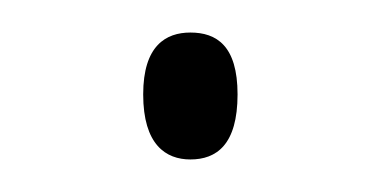

<svg xmlns="http://www.w3.org/2000/svg" viewBox="-20 -416 234 118"><path d="M97 -318C113 -318 126 -327 126 -358C126 -388 113 -396 97 -396C82 -396 68 -388 68 -358C68 -327 82 -318 97 -318Z"/></svg>

Font: Noto Serif Gurmukhi Thin
Style: Regular
Weight: 100
Designer: Vaibhav Singh and the Monotype Design Team
Foundry: Monotype Imaging Inc.
Version: Version 2.004